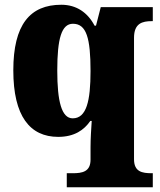

<svg xmlns="http://www.w3.org/2000/svg" viewBox="-20 -566 672 808"><path d="M261 222H623V163H619C578 163 544 157 544 104V-407C544 -468 579 -477 619 -477H623V-536H404L384 -458H378C349 -513 302 -546 238 -546C106 -546 36 -462 36 -270C36 -77 106 10 225 10C293 10 334 -19 360 -57H366C364 -27 361 17 361 54V106C361 157 326 163 286 163H261ZM286 -68C239 -68 221 -140 221 -269C221 -404 239 -466 287 -466C344 -466 361 -405 361 -267C361 -141 344 -68 286 -68Z"/></svg>

Font: Noto Serif Ethiopic SemiCondensed Black
Style: Regular
Weight: 900
Width: 4
Designer: Monotype Design Team
Foundry: Monotype Imaging Inc.
Version: Version 2.102